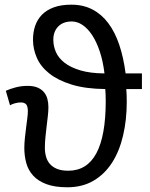

<svg xmlns="http://www.w3.org/2000/svg" viewBox="-20 -791 640 821"><path d="M426.8 -477.1Q420.4 -529.8 406.5 -571.3Q392.6 -612.8 373.8 -641.1Q355 -669.4 332.8 -684.3Q310.5 -699.2 287.1 -699.2Q250 -699.2 229 -677.7Q208 -656.2 208 -621.1Q208 -593.8 219.2 -568.1Q230.5 -542.5 256.3 -522.5Q282.2 -502.4 324 -490Q365.7 -477.5 426.8 -477.1ZM520 -410.2Q521 -399.4 521.5 -385.3Q522 -371.1 522 -356Q522 -278.3 506.3 -211.4Q490.7 -144.5 459.2 -95.5Q427.7 -46.4 379.9 -18.3Q332 9.8 268.1 9.8Q213.9 9.8 178.2 -3.7Q142.6 -17.1 121.6 -40.3Q100.6 -63.5 92.3 -94Q84 -124.5 84 -158.2Q84 -177.7 86.4 -200.4Q88.9 -223.1 91.6 -244.9Q94.2 -266.6 96.7 -284.9Q99.1 -303.2 99.1 -314.9Q99.1 -336.9 91.6 -345Q84 -353 68.8 -353Q57.1 -353 43.9 -349.4Q30.8 -345.7 22.9 -340.8L4.9 -402.8Q22.9 -411.1 47.4 -417.5Q71.8 -423.8 98.1 -423.8Q122.6 -423.8 139.4 -417Q156.2 -410.2 167 -397.9Q177.7 -385.7 182.4 -369.1Q187 -352.5 187 -333Q187 -315.9 184.6 -294.9Q182.1 -273.9 179.4 -251.2Q176.8 -228.5 174.3 -204.8Q171.9 -181.2 171.9 -159.2Q171.9 -138.7 177 -120.6Q182.1 -102.5 193.8 -89.4Q205.6 -76.2 224.6 -68.6Q243.7 -61 272 -61Q352.1 -61 392.1 -135.7Q432.1 -210.4 432.1 -358.9Q432.1 -370.1 431.6 -385.3Q431.2 -400.4 430.2 -410.2Q345.2 -411.1 286.1 -429.4Q227.1 -447.8 190.4 -477.1Q153.8 -506.3 137.5 -543.9Q121.1 -581.5 121.1 -621.1Q121.1 -653.8 130.6 -681.2Q140.1 -708.5 159.9 -728.5Q179.7 -748.5 210.7 -759.8Q241.7 -771 285.2 -771Q335.9 -771 375.2 -750.5Q414.6 -730 443.1 -691.9Q471.7 -653.8 490 -599.4Q508.3 -544.9 517.1 -477.1H586.9V-410.2Z"/></svg>

Font: Apple Sans Adjectives
Style: Regular
Weight: 400
Monospace: yes
Foundry: Apple Sans Adjectives
Version: Version 0.01